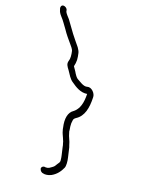

<svg xmlns="http://www.w3.org/2000/svg" viewBox="-292 -770 751 1020"><g transform="rotate(20 84.0 -260.0)"><path d="M-129 -679 -126 -670C-124 -661 -118 -651 -108 -640C-89 -620 -81 -605 -64 -583C-49 -560 -29 -537 -12 -517C-8 -513 6 -496 8 -488C13 -467 15 -445 10 -432C4 -413 14 -401 26 -385C40 -365 51 -343 71 -331C95 -314 126 -294 162 -300V-299C163 -251 155 -213 125 -190C99 -173 92 -136 103 -89C104 -82 105 -77 107 -72C109 -62 117 -46 121 -37L126 -25C128 -21 130 -16 131 -10C134 -3 135 3 136 9L146 52C148 59 149 67 150 76C153 91 146 95 140 105C134 116 131 121 121 128C112 134 105 142 89 142L82 141C73 141 64 148 66 158C69 169 78 177 89 177L96 178C111 178 121 174 132 169C157 155 173 134 184 109C189 98 187 72 182 52L172 9C171 3 169 -4 166 -11C160 -36 148 -51 143 -73C141 -77 140 -82 140 -88C139 -93 138 -100 137 -107L136 -125L138 -143C139 -151 144 -155 151 -160C190 -185 200 -234 198 -293C199 -316 172 -343 150 -336C130 -329 103 -350 87 -358C78 -365 73 -373 67 -382C64 -389 51 -406 46 -414V-416C49 -429 50 -436 50 -451L48 -469C47 -476 45 -483 44 -489C42 -497 37 -506 30 -516C12 -539 0 -551 -17 -574L-65 -640C-71 -647 -86 -662 -91 -672L-93 -681C-95 -691 -107 -698 -116 -698C-126 -698 -131 -688 -129 -679Z"/></g></svg>

Font: Stray Cat
Style: OpObl
Weight: 400
Version: Version 1.0